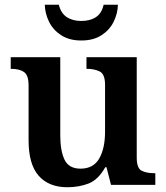

<svg xmlns="http://www.w3.org/2000/svg" viewBox="-20 -776 696 806"><path d="M263 10Q185 10 142.5 -38Q100 -86 100 -187V-417Q100 -460 81 -473.5Q62 -487 27 -487H25V-536H233V-208Q233 -143 251 -105.5Q269 -68 318 -68Q372 -68 396.5 -110.5Q421 -153 421 -223V-420Q421 -465 398.5 -476Q376 -487 346 -487H343V-536H554V-114Q554 -70 574.5 -59.5Q595 -49 626 -49H632V0H446L427 -74H422Q392 -21 351.5 -5.5Q311 10 263 10ZM321 -606Q271 -606 237 -628Q203 -650 186 -684.5Q169 -719 168 -756H227Q236 -720 260.5 -704Q285 -688 321 -688Q358 -688 382.5 -704Q407 -720 415 -756H475Q474 -719 457 -684.5Q440 -650 406 -628Q372 -606 321 -606Z"/></svg>

Font: Noto Naskh Arabic UI Semi
Style: Bold
Weight: 700
Designer: Monotype Design Team, David Williams, Mohamad Dakak and Nizar Qandah
Foundry: Monotype Imaging Inc.
Version: Version 2.014; ttfautohint (v1.8.4.7-5d5b)